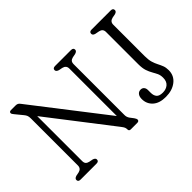

<svg xmlns="http://www.w3.org/2000/svg" viewBox="-114 -1026 1366 1366"><g transform="rotate(-45 569.0 -343.0)"><path d="M254.5 -19Q254.5 0 231 0H71Q47.5 0 47.5 -19Q47.5 -34 69 -40.5L97 -46Q128.5 -53.5 128.5 -85V-558.5Q128.5 -576.5 124 -587.2Q119.5 -598 111 -608L65.5 -663.5Q53 -677.5 53 -686Q53 -700 71 -700H116Q127.5 -700 135.2 -696.5Q143 -693 150.5 -683L573 -137.5V-615Q573 -646.5 540.5 -654L512.5 -659.5Q490.5 -666.5 490.5 -681Q490.5 -700 514 -700H674Q697.5 -700 697.5 -681Q697.5 -666 675.5 -659.5L647.5 -654Q632 -650.5 624.2 -641.5Q616.5 -632.5 616.5 -615V-103Q616.5 -84 627.5 -67.5L649.5 -38.5Q660 -23 660 -16Q660 0 641 0H576.5Q559 0 559 -16Q559 -28 555.5 -36.8Q552 -45.5 540 -61L172 -537.5V-85Q172 -67.5 180.2 -58.5Q188.5 -49.5 204.5 -46L232.5 -40.5Q254.5 -34 254.5 -19ZM1065 -107Q1065 -52 1023 -19.2Q981 13.5 916.5 13.5Q852 13.5 817.8 -17.8Q783.5 -49 783.5 -97.5Q783.5 -122 794.8 -136.5Q806 -151 826 -151Q841.5 -151 851 -140.2Q860.5 -129.5 860.5 -110.5V-84Q860.5 -56 874 -39.8Q887.5 -23.5 923 -23.5Q956 -23.5 977.5 -42Q999 -60.5 999 -97.5Q999 -123 990.2 -141.8Q981.5 -160.5 970.2 -179.5Q959 -198.5 950.2 -224.2Q941.5 -250 941.5 -290V-615Q941.5 -646.5 909.5 -653L878.5 -659Q857.5 -664.5 857.5 -680Q857.5 -699.5 881 -699.5H1073Q1096.5 -699.5 1096.5 -680Q1096.5 -665 1075.5 -659L1046.5 -653.5Q1014.5 -646 1014.5 -615V-298.5Q1014.5 -261 1022 -236.2Q1029.5 -211.5 1039.5 -192.5Q1049.5 -173.5 1057.2 -153.8Q1065 -134 1065 -107Z"/></g></svg>

Font: Fraunces 72pt S100 Light
Style: Regular
Weight: 300
Version: Version 1.000; ttfautohint (v1.8.3)